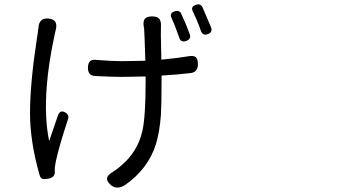

<svg xmlns="http://www.w3.org/2000/svg" viewBox="-20 -799 1540 871"><path d="M486.3 43Q441.4 7.8 494.1 -20.5Q520.5 -38.1 534.2 -51.8Q604.5 -112.3 626 -205.1Q640.6 -270.5 640.6 -428.7V-452.1Q568.4 -450.2 532.2 -450.2Q488.3 -450.2 412.1 -454.1Q378.9 -455.1 378.9 -491.2Q378.9 -532.2 416 -527.3Q488.3 -521.5 531.2 -521.5Q565.4 -521.5 639.6 -523.4Q639.6 -529.3 638.7 -540Q635.7 -646.5 633.8 -668.9Q633.8 -672.9 632.8 -673.8Q627.9 -700.2 636.2 -712.4Q644.5 -724.6 669.9 -724.6Q694.3 -724.6 703.1 -712.9Q711.9 -701.2 710 -675.8Q710 -672.9 710 -668.9Q709 -654.3 710.9 -580.1Q711.9 -545.9 711.9 -528.3Q785.2 -535.2 835.9 -543.9Q858.4 -547.9 868.2 -539.6Q877.9 -531.2 877.9 -507.8Q877.9 -472.7 846.7 -467.8Q791 -460.9 712.9 -456.1V-428.7Q712.9 -324.2 710 -277.3Q704.1 -200.2 687.5 -145.5Q652.3 -33.2 547.9 40Q512.7 62.5 486.3 43ZM173.8 12.7Q164.1 9.8 160.2 -2.9Q116.2 -155.3 116.2 -285.2Q116.2 -420.9 147.5 -625Q151.4 -646.5 152.3 -657.2V-658.2Q154.3 -668 154.3 -672.9Q157.2 -718.8 200.2 -714.8Q246.1 -710.9 232.4 -661.1Q231.4 -655.3 229.5 -649.4Q200.2 -514.6 192.4 -411.1Q180.7 -264.6 203.1 -159.2Q228.5 -235.4 243.2 -276.4Q253.9 -302.7 277.3 -288.1Q295.9 -276.4 288.1 -256.8Q248 -135.7 233.4 -67.4Q227.5 -39.1 228.5 -25.4Q228.5 -24.4 228.5 -23.4Q231.4 6.8 198.2 11.7Q180.7 14.6 173.8 12.7ZM793 -628.9Q786.1 -649.4 776.4 -673.8Q771.5 -687.5 759.8 -713.9Q758.8 -716.8 757.8 -718.8Q748 -740.2 773.4 -748Q793.9 -753.9 801.8 -737.3Q823.2 -692.4 840.8 -643.6Q848.6 -622.1 825.2 -613.3Q799.8 -604.5 793 -628.9ZM855.5 -746.1Q842.8 -768.6 869.1 -777.3Q889.6 -784.2 898.4 -766.6Q919.9 -717.8 937.5 -674.8Q945.3 -652.3 922.4 -644Q899.4 -635.7 891.1 -659.7Q882.8 -683.6 873.5 -705.6Q864.3 -727.5 855.5 -746.1Z"/></svg>

Font: Bpmf GenSen Rounded R
Style: R
Weight: 400
Foundry: But Ko
Version: Version 1.320